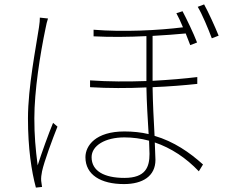

<svg xmlns="http://www.w3.org/2000/svg" viewBox="-20 -813 1040 872"><path d="M198 -729 161 -733C161 -722 160 -708 157 -689C144 -601 107 -418 107 -275C107 -140 123 -35 143 39L171 36C170 29 168 17 167 8C166 -5 168 -21 171 -35C180 -78 219 -183 241 -238L221 -255C201 -207 169 -118 151 -62C141 -140 136 -198 136 -276C136 -400 162 -566 187 -685C190 -703 194 -716 198 -729ZM907 -793 878 -782C899 -747 925 -684 942 -639L973 -651C956 -693 926 -759 907 -793ZM657 -174 659 -114C659 -55 642 -5 545 -5C454 -5 396 -36 396 -99C396 -152 458 -189 545 -189C583 -189 620 -184 657 -174ZM809 -762 781 -753C790 -736 801 -714 811 -689C700 -675 539 -667 405 -678V-648C481 -644 566 -645 645 -649V-445C562 -442 473 -442 389 -448V-417C472 -412 561 -412 645 -416C646 -351 651 -268 655 -204C621 -212 584 -216 545 -216C415 -216 368 -152 368 -99C368 -19 438 23 543 23C628 23 686 -13 686 -87L683 -166C757 -141 825 -96 883 -35L902 -66C841 -121 770 -170 682 -196C678 -266 674 -349 673 -417C749 -420 820 -426 876 -432V-463C818 -456 748 -450 673 -446V-650C729 -653 781 -657 823 -661V-662L844 -608L875 -620C859 -662 827 -728 809 -762Z"/></svg>

Font: Harano Aji Gothic CN ExtraLight
Style: Regular
Weight: 250
Foundry: Masamichi Hosoda
Version: HaranoAjiGothicCN-ExtraLight version 20230610;ttx 4.39.4